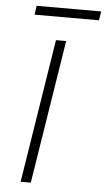

<svg xmlns="http://www.w3.org/2000/svg" viewBox="-59 -901 516 939"><g transform="rotate(5 199.5 -432.0)"><path d="M79 0 191 -705H241L129 0ZM76 -820 82 -864H399L392 -820Z"/></g></svg>

Font: Nunito Sans 7pt ExtraLight
Style: Italic
Weight: 250
Italic angle: -9°
Designer: Vernon Adams
Foundry: Vernon Adams
Version: Version 3.101;gftools[0.9.27]